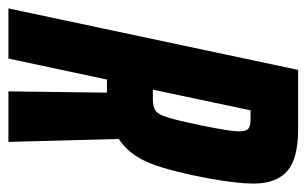

<svg xmlns="http://www.w3.org/2000/svg" viewBox="-171 -572 728 456"><g transform="rotate(90 193.0 -344.0)"><path d="M131 -688H273Q342 -688 371.5 -662Q401 -636 401 -582Q401 -544 389 -477Q372 -385 352.5 -336Q333 -287 295 -262L302 0H182L185 -234H180H154L104 0H-15ZM263 -458Q277 -528 277 -547Q277 -564 271 -569.5Q265 -575 249 -575H227L178 -343H201Q219 -343 228 -349.5Q237 -356 244 -378.5Q251 -401 263 -458Z"/></g></svg>

Font: Saira Ultra Condensed ExtraBold
Style: Italic
Weight: 800
Width: 1
Italic angle: -12°
Designer: Hector Gatti with collaboration of the Omnibus-Type team
Foundry: Omnibus-Type
Version: Version 1.001; ttfautohint (v1.8)